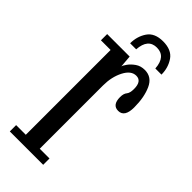

<svg xmlns="http://www.w3.org/2000/svg" viewBox="-216 -692 730 730"><g transform="rotate(45 149.0 -327.0)"><path d="M12.5 0V-34H64.5V-490H12.5V-523.5H133.5L137.5 -474.5Q138.5 -480.5 147.8 -493.5Q157 -506.5 172.8 -517.5Q188.5 -528.5 210.5 -528.5Q248.5 -528.5 265.5 -491Q282.5 -453.5 282.5 -399Q282.5 -346.5 248.5 -346.5Q216.5 -346.5 216.5 -389Q216.5 -407.5 224.5 -417Q232.5 -426.5 232.5 -448Q232.5 -490 203 -490Q175.5 -490 157.5 -455Q139.5 -420 139.5 -374V-34H192V0ZM182.5 -654.5Q228.5 -654.5 248 -626Q267.5 -597.5 267.5 -560.5H234.5Q230.5 -621 182.5 -621Q135.5 -621 131.5 -560.5H99Q99 -597.5 118.2 -626Q137.5 -654.5 182.5 -654.5Z"/></g></svg>

Font: Imbue 10pt
Style: Regular
Weight: 400
Designer: Tyler Finck
Foundry: Etcetera Type Company
Version: Version 1.102; ttfautohint (v1.8.3)